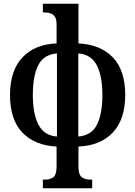

<svg xmlns="http://www.w3.org/2000/svg" viewBox="-20 -780 729 1035"><path d="M211 235V188H226Q252 188 268.5 174.5Q285 161 285 116V10Q167 4 100.5 -65.5Q34 -135 34 -268Q34 -399 100.5 -470Q167 -541 285 -546V-649Q285 -677 275.5 -690.5Q266 -704 251 -708.5Q236 -713 222 -713H211V-760H403V-546Q522 -540 588.5 -470.5Q655 -401 655 -268Q655 -137 588.5 -66Q522 5 403 10V116Q403 161 420 174.5Q437 188 464 188H477V235ZM287 -44V-492Q215 -486 186 -428Q157 -370 157 -268Q157 -166 187.5 -107.5Q218 -49 287 -44ZM402 -44Q474 -50 503 -108.5Q532 -167 532 -268Q532 -370 501.5 -428.5Q471 -487 402 -492Z"/></svg>

Font: Noto Serif Condensed SemiBold
Style: Regular
Weight: 600
Width: 3
Designer: Monotype Design Team
Foundry: Monotype Imaging Inc.
Version: Version 2.013